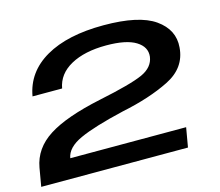

<svg xmlns="http://www.w3.org/2000/svg" viewBox="-98 -807 1072 934"><g transform="rotate(-15 438.5 -340.5)"><path d="M-0.5 0H738.5L755.5 -98H172Q180.5 -150 253.2 -183.2Q326 -216.5 478 -252Q619 -281 718.2 -330.5Q817.5 -380 825 -481Q832.5 -569 753 -625Q673.5 -681 495 -681Q313 -681 203 -617.5Q93 -554 72.5 -436H221.5Q234 -506.5 303.8 -544.8Q373.5 -583 482 -583Q583 -583 631.2 -553.2Q679.5 -523.5 674 -475Q667 -423 608 -396.2Q549 -369.5 385 -335.5Q207.5 -298 119.8 -242Q32 -186 15.5 -92.5Z"/></g></svg>

Font: Anybody ExtraExpanded Medium
Style: Italic
Weight: 500
Width: 8
Italic angle: -10°
Version: Version 1.113;gftools[0.9.25]